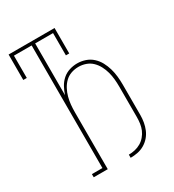

<svg xmlns="http://www.w3.org/2000/svg" viewBox="-180 -838 859 948"><g transform="rotate(-30 250.0 -363.5)"><path d="M284 8V-10Q302 -10 319.5 -14Q337 -18 352.5 -27Q368 -36 380 -50Q392 -64 399 -80.5Q406 -97 408.5 -115Q411 -133 411 -151V-325Q411 -346 409 -367Q407 -388 401.5 -408.5Q396 -429 386 -448Q376 -467 361 -481.5Q346 -496 326 -503Q306 -510 285 -510Q263 -510 243 -503Q223 -496 208 -481.5Q193 -467 183 -448Q173 -429 167.5 -408.5Q162 -388 160 -367Q158 -346 158 -325V0H78V-18H138V-717H37V-590H17V-735H279V-590H260V-717H158V-422Q165 -444 176 -464Q187 -484 204 -499Q221 -514 243 -521Q265 -528 288 -528Q311 -528 333.5 -520.5Q356 -513 373.5 -497Q391 -481 402 -460.5Q413 -440 419.5 -417.5Q426 -395 428.5 -371.5Q431 -348 431 -325V-151Q431 -131 427.5 -110.5Q424 -90 416 -71Q408 -52 394.5 -36.5Q381 -21 363 -10.5Q345 0 324.5 4Q304 8 284 8Z"/></g></svg>

Font: Iosevka Curly Slab Thin
Style: Regular
Weight: 100
Monospace: yes
Designer: Belleve Invis
Foundry: Belleve Invis
Version: Version 22.1.2; ttfautohint (v1.8.4)